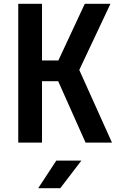

<svg xmlns="http://www.w3.org/2000/svg" viewBox="-20 -750 640 1010"><path d="M76 0H201V-323H286L430 0H569L397 -382L561 -730H426L287 -432H201V-730H76ZM181 240H297L408 95H276Z"/></svg>

Font: JetBrains Mono
Style: Bold
Weight: 558
Monospace: yes
Designer: Philipp Nurullin, Konstantin Bulenkov
Foundry: JetBrains
Version: Version 2.305